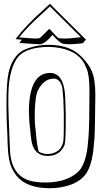

<svg xmlns="http://www.w3.org/2000/svg" viewBox="-20 -952 522 1011"><path d="M243 -932 263 -912 433 -743 419 -729Q420 -727 420 -727Q420 -723 369 -720Q357 -719 347 -719Q315 -719 306 -724Q286 -734 257 -768Q251 -764 240 -750Q212 -720 190 -719Q184 -719 151 -721Q111 -724 82 -726Q85 -731 95 -743L62 -746Q115 -817 209 -901Q238 -928 243 -932ZM316 -353 314 -421V-425Q309 -487 308 -492Q296 -537 264 -538Q218 -538 188 -491Q177 -474 173 -457V-458Q163 -413 163 -347Q163 -314 164 -297V-298Q167 -279 170 -242Q175 -185 183 -158L182 -159L185 -153Q205 -141 231 -141Q272 -142 297 -169L296 -168Q314 -191 315 -226Q316 -240 316 -305ZM462 -580V-581Q482 -537 482 -452Q480 -261 478 -232Q477 -220 476 -210L473 -177Q465 -85 433 -37Q387 27 271 38Q255 39 239 39Q94 38 47 -58V-57Q23 -98 20 -198Q20 -227 19 -237Q14 -322 14 -395Q14 -518 25 -569Q45 -653 98 -685Q162 -716 236 -716Q336 -716 396 -666Q407 -656 415 -647Q448 -613 462 -580ZM324 -421 326 -353V-305Q326 -209 320 -189Q314 -174 304 -162Q278 -131 231 -131Q163 -131 147 -203Q144 -214 136 -297Q135 -308 134 -316Q132 -350 132 -367Q134 -567 243 -568Q315 -568 323 -448Q324 -435 324 -421ZM433 -597Q405 -677 297 -699Q267 -705 236 -705Q127 -704 80 -658Q26 -596 24 -450Q24 -448 24 -397Q24 -371 32 -173Q35 -34 132 -2Q168 9 219 9Q318 9 378 -36Q395 -49 405 -63Q436 -111 443 -198L446 -231Q451 -290 451 -472Q451 -554 437 -589Q435 -593 433 -597ZM406 -756 243 -918Q230 -906 204 -882Q116 -802 81 -755Q152 -749 170 -749Q174 -749 188 -751Q192 -752 226 -787Q236 -798 240 -800Q243 -798 273 -765Q286 -751 291 -751Q301 -749 328 -749Q345 -749 404 -756Z"/></svg>

Font: Londrina Shadow
Style: Regular
Weight: 400
Designer: Marcelo Magalhaes
Foundry: Marcelo Magalhães
Version: Version 1.001 2011